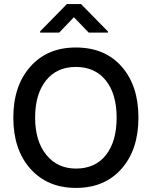

<svg xmlns="http://www.w3.org/2000/svg" viewBox="-20 -922 751 950"><path d="M45.9 -339.8Q45.9 -181.6 130.4 -86.9Q214.8 7.8 356 7.8Q498 7.8 581.5 -87.2Q665 -182.1 665 -340.1Q665 -498 582 -592.5Q499 -687 355 -687Q213.9 -687 129.9 -592Q45.9 -497.1 45.9 -339.8ZM355 -590.8Q450.2 -590.8 503.7 -523.9Q557.1 -457 557.1 -339.8Q557.1 -222.2 504.2 -155Q451.2 -87.9 356 -87.9Q264.2 -87.9 209 -156Q153.8 -224.1 153.8 -340.1Q153.8 -456.1 207.3 -523.4Q260.7 -590.8 355 -590.8ZM514.2 -766.1 380.9 -901.9H311L178.7 -767.1V-760.7H272.9L345.7 -836.9L418.9 -760.7H514.2Z"/></svg>

Font: FAU Chimera Medium
Style: Regular
Weight: 500
Version: Version 1.002;hotconv 1.0.117;makeotfexe 2.5.65602